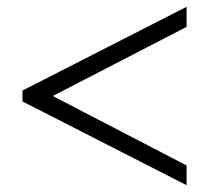

<svg xmlns="http://www.w3.org/2000/svg" viewBox="-20 -613 622 564"><path d="M46 -315V-347L528 -593V-534L135 -331L528 -127V-69Z"/></svg>

Font: TavirajRegular
Style: Regular
Weight: 400
Designer: Katatrad Team
Foundry: CadsonDemak
Version: Version 1.000